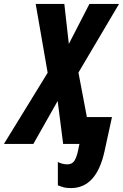

<svg xmlns="http://www.w3.org/2000/svg" viewBox="-77 -734 627 979"><path d="M218 211V92Q242 104 266 104Q291 104 302.5 85.5Q314 67 321 34L328 0H245L217 -219L93 0H-57L166 -363L105 -714H251L274 -510L379 -714H530L323 -364L366 -137H494L456 37Q415 225 285 225Q262 225 249 221.5Q236 218 218 211Z"/></svg>

Font: Noto Sans Display Ex Bold Cond
Style: Italic
Weight: 800
Width: 3
Italic angle: -12°
Designer: Monotype Design team
Foundry: Monotype Imaging Inc.
Version: Version 1.000